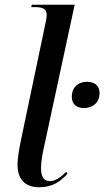

<svg xmlns="http://www.w3.org/2000/svg" viewBox="-20 -780 440 810"><path d="M145 10C204 10 236 -16 265 -47L259 -55C237 -33 215 -16 191 -16C163 -16 153 -36 153 -73C153 -95 159 -132 167 -166L295 -760H114L112 -750H129C166 -750 177 -738 177 -715C177 -708 175 -693 171 -678L72 -206C62 -159 54 -116 54 -85C54 -27 83 10 145 10ZM334 -324C368 -324 400 -344 400 -388C400 -422 375 -435 347 -435C313 -435 283 -415 283 -371C283 -338 306 -324 334 -324Z"/></svg>

Font: Noto Serif Display Condensed Medium
Style: Italic
Weight: 500
Width: 3
Italic angle: -12°
Designer: Monotype Design Team
Foundry: Monotype Imaging Inc.
Version: Version 2.009